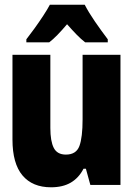

<svg xmlns="http://www.w3.org/2000/svg" viewBox="-20 -786 570 816"><path d="M197 10Q118 10 75.5 -40.5Q33 -91 33 -193V-553H194V-242Q194 -186 208.5 -157.5Q223 -129 260 -129Q304 -129 317.5 -165.5Q331 -202 331 -279V-553H492V0H364L345 -69H335Q315 -30 281 -10Q247 10 197 10ZM92 -619Q107 -638 126.5 -665Q146 -692 164 -719.5Q182 -747 192 -766H340Q357 -733 383.5 -694.5Q410 -656 438 -619V-606H342Q324 -620 305.5 -639Q287 -658 265 -683Q243 -657 224 -637.5Q205 -618 189 -606H92Z"/></svg>

Font: Noto Sans Mono Condensed Black
Style: Regular
Weight: 900
Width: 3
Designer: Monotype Design Team
Foundry: Monotype Imaging Inc.
Version: Version 2.014